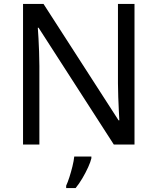

<svg xmlns="http://www.w3.org/2000/svg" viewBox="-20 -734 800 975"><path d="M663 0H558L176 -593H172Q174 -570 175.5 -538.5Q177 -507 178.5 -471.5Q180 -436 180 -399V0H97V-714H201L582 -123H586Q585 -139 583.5 -171Q582 -203 580.5 -241Q579 -279 579 -311V-714H663ZM444 70Q440 88 427.5 115.5Q415 143 398.5 171Q382 199 364 221H316V209Q324 192 332.5 165.5Q341 139 348 110.5Q355 82 357 61H444Z"/></svg>

Font: Noto Sans Ambassadori
Style: Regular
Weight: 400
Designer: Monotype Design Team
Foundry: Monotype Imaging Inc.
Version: Version 2.013